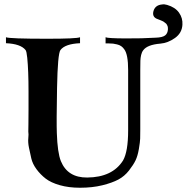

<svg xmlns="http://www.w3.org/2000/svg" viewBox="-20 -868 877 902"><path d="M769 -731Q769 -736 768.5 -740Q768 -744 766 -748Q764 -752 762.5 -754.5Q761 -757 756.5 -760Q752 -763 750 -765Q748 -767 742 -769.5Q736 -772 734 -773Q732 -774 725 -776.5Q718 -779 716 -780Q694 -790 701 -816Q709 -844 741 -847Q752 -849 765 -845Q803 -834 821 -808.5Q839 -783 837 -752Q835 -713 802 -689.5Q769 -666 733 -663Q672 -658 653 -632Q646 -623 643 -609.5Q640 -596 639.5 -583Q639 -570 639 -539V-265Q639 -263 639 -260Q639 -233 638.5 -217Q638 -201 632.5 -168.5Q627 -136 617 -115Q607 -94 586 -67Q565 -40 536 -24.5Q507 -9 460.5 2.5Q414 14 356 14Q303 14 261 2Q219 -10 194.5 -29Q170 -48 151.5 -73Q133 -98 127 -124Q121 -150 116 -174.5Q111 -199 113 -218.5Q115 -238 113 -250Q113 -251 113.5 -284Q114 -317 114 -353.5Q114 -390 114 -439Q114 -488 112.5 -527Q111 -566 108 -596.5Q105 -627 100 -633Q77 -662 8 -665V-693Q25 -686 202 -686Q339 -686 356 -693V-665Q286 -662 264 -633Q251 -616 248 -454Q245 -292 247 -243Q250 -151 266 -111Q298 -33 390 -34Q508 -35 558 -114Q582 -156 582 -256V-539Q582 -612 564 -636Q558 -645 549.5 -651Q541 -657 529.5 -659.5Q518 -662 511.5 -663Q505 -664 491.5 -664Q478 -664 476 -664V-693Q485 -688 567 -687.5Q649 -687 712 -691Q743 -692 755.5 -701.5Q768 -711 769 -731Z"/></svg>

Font: GFS Artemisia
Style: Bold
Weight: 700
Designer: Designed by Takis Katsoulidis.
Foundry: Designed by Takis Katsoulidis.
Version: Version 1.0